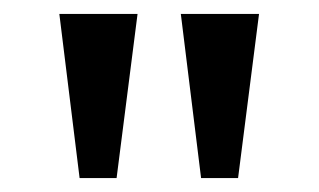

<svg xmlns="http://www.w3.org/2000/svg" viewBox="-20 -762 457 275"><path d="M239 -742 268 -507H321L351 -742ZM65 -742 94 -507H147L177 -742Z"/></svg>

Font: Cheyenne Sans
Style: Regular
Weight: 400
Designer: The Public Sans project authors (U.S. Web Design System), Libre Franklin designed by Pablo Impallari and Rodrigo Fuenzal
Foundry: The Cheyenne Sans Project Authors
Version: Version 2.007